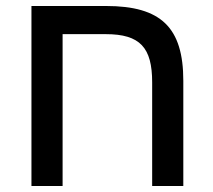

<svg xmlns="http://www.w3.org/2000/svg" viewBox="-20 -621 712 641"><path d="M488 -346V0H592V-351C592 -529 518 -601 334 -601H85V0H189V-507H333C448 -507 488 -462 488 -346Z"/></svg>

Font: Noto Sans Hebrew Droid Medium
Style: Regular
Weight: 500
Designer: Monotype Design Team
Foundry: Monotype Imaging Inc.
Version: Version 1.100